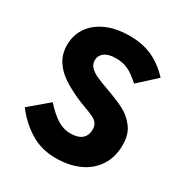

<svg xmlns="http://www.w3.org/2000/svg" viewBox="-173 -860 945 997"><g transform="rotate(30 300.0 -361.0)"><path d="M302 -139Q347.5 -139 370.8 -158.5Q394 -178 394 -215Q394 -237 384 -250.5Q374 -264 357.2 -272.2Q340.5 -280.5 308 -292.5Q265.5 -308 245 -317.5Q187 -344 147.2 -371.5Q107.5 -399 83.2 -438Q59 -477 59 -530Q59 -587 89.5 -633Q120 -679 179 -705.8Q238 -732.5 319.5 -732.5Q395 -732.5 454 -706.2Q513 -680 565 -624L461 -529Q434 -552.5 413.5 -566.5Q393 -580.5 368.8 -588.2Q344.5 -596 314 -596Q271 -596 247.2 -578.8Q223.5 -561.5 223.5 -531Q223.5 -507.5 240.5 -490.8Q257.5 -474 283 -462.5Q308.5 -451 354.5 -434.5Q422 -410.5 464.8 -388.8Q507.5 -367 538.5 -326.8Q569.5 -286.5 569.5 -224Q569.5 -151 535.8 -98.2Q502 -45.5 441.2 -17.8Q380.5 10 301 10Q213.5 10 145.8 -32.5Q78 -75 31 -139L143.5 -234Q185.5 -187 223.2 -163Q261 -139 302 -139Z"/></g></svg>

Font: JuliaMono Black
Style: Regular
Weight: 900
Monospace: yes
Designer: cormullion
Foundry: corm
Version: Version 0.054; ttfautohint (v1.8.4)